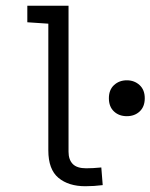

<svg xmlns="http://www.w3.org/2000/svg" viewBox="-20 -645 524 669"><path d="M218.8 -625V-116.2Q218.8 -88.9 233.4 -73.7Q248 -58.6 280.3 -58.6Q303.7 -58.6 333 -61.5L337.9 0Q307.6 3.9 277.3 3.9Q218.8 3.9 183.6 -25.4Q148.4 -54.7 148.4 -121.1V-562.5L75.2 -567.4V-625ZM484.4 -302.7Q484.4 -273.4 466.8 -256.8Q449.2 -240.2 421.9 -240.2Q394.5 -240.2 377 -256.8Q359.4 -273.4 359.4 -302.7Q359.4 -332 377.4 -348.6Q395.5 -365.2 421.9 -365.2Q448.2 -365.2 466.3 -348.6Q484.4 -332 484.4 -302.7Z"/></svg>

Font: Sudo Var
Style: Regular
Weight: 400
Monospace: yes
Designer: Jens Kutilek
Foundry: Jens Kutilek
Version: Version 0.065;FEAKit 1.0